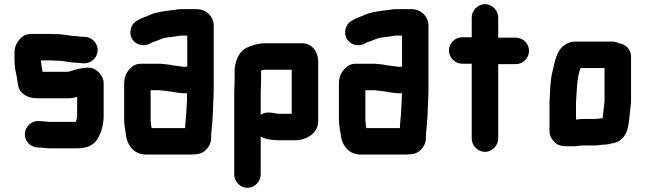

<svg xmlns="http://www.w3.org/2000/svg" viewBox="-20 -678 3120 928"><path d="M388 -500H378C369 -501 360 -502 353 -503C321 -503 289 -513 255 -513H236C229 -514 222 -514 215 -514H130C113 -514 98 -509 86 -499C66 -482 50 -456 50 -425V-383C50 -375 51 -366 52 -357L54 -341C59 -318 64 -293 67 -269C72 -228 111 -203 157 -203H308C323 -203 336 -205 349 -209H353V-118C353 -110 349 -99 348 -93V-89H223C218 -89 213 -89 208 -90C196 -90 181 -93 171 -93H165C130 -94 101 -64 100 -30C99 5 129 34 163 35H169C185 35 205 39 223 39H348C411 39 442 19 461 -25C473 -49 481 -84 481 -118V-277C481 -313 445 -352 408 -351C370 -351 341 -340 309 -331H186C185 -336 184 -340 184 -343C183 -348 182 -354 181 -359L179 -377C178 -379 178 -381 178 -383C178 -385 178 -386 179 -386H232C239 -385 246 -385 253 -385C286 -385 318 -375 349 -375C359 -375 372 -372 382 -372H388C423 -372 452 -401 452 -436C452 -471 423 -500 388 -500Z M885 -356H880C878 -355 875 -355 872 -355C869 -355 866 -355 863 -356C843 -359 815 -361 794 -366L775 -368C766 -369 757 -370 748 -370H661C644 -370 630 -365 618 -355C595 -336 580 -311 580 -273V-101C580 -68 588 -40 591 -12C602 33 632 69 687 69H897C904 69 911 69 918 68C947 68 967 58 982 39C999 18 1001 2 1001 -27C1001 -31 1001 -36 1002 -42C1005 -76 1008 -101 1009 -138C1010 -173 1013 -216 1013 -252V-556C1013 -569 1009 -582 1002 -594C987 -619 962 -634 927 -634H857C842 -634 829 -631 815 -629L795 -627C763 -622 734 -619 707 -607C687 -597 666 -593 648 -581C629 -572 617 -558 612 -537C598 -475 666 -438 715 -473C716 -473 716 -473 717 -474C730 -477 745 -484 758 -489C774 -496 793 -498 812 -500L830 -502C839 -504 848 -506 857 -506H885ZM709 -87C708 -92 708 -96 708 -101V-242H748C751 -242 755 -242 759 -241L778 -239C785 -238 793 -237 802 -236C826 -233 847 -227 872 -227C876 -227 880 -227 884 -228V-198C883 -179 882 -161 881 -144C880 -109 875 -90 875 -59H713C711 -69 709 -76 709 -87Z M1331 0H1410C1467 -3 1518 -36 1518 -93V-382C1518 -427 1488 -469 1441 -469H1255C1233 -468 1215 -463 1199 -458L1183 -452C1153 -442 1130 -414 1122 -382C1117 -368 1114 -353 1114 -337V-285C1114 -272 1112 -239 1112 -226V166C1112 200 1142 230 1176 230C1210 230 1240 200 1240 166V-18C1262 -5 1297 0 1331 0ZM1242 -286V-337C1247 -339 1252 -341 1258 -341H1390V-128H1325C1293 -133 1266 -141 1240 -123V-226C1240 -239 1242 -274 1242 -286Z M1923 -356H1918C1916 -355 1913 -355 1910 -355C1907 -355 1904 -355 1901 -356C1881 -359 1853 -361 1832 -366L1813 -368C1804 -369 1795 -370 1786 -370H1699C1682 -370 1668 -365 1656 -355C1633 -336 1618 -311 1618 -273V-101C1618 -68 1626 -40 1629 -12C1640 33 1670 69 1725 69H1935C1942 69 1949 69 1956 68C1985 68 2005 58 2020 39C2037 18 2039 2 2039 -27C2039 -31 2039 -36 2040 -42C2043 -76 2046 -101 2047 -138C2048 -173 2051 -216 2051 -252V-556C2051 -569 2047 -582 2040 -594C2025 -619 2000 -634 1965 -634H1895C1880 -634 1867 -631 1853 -629L1833 -627C1801 -622 1772 -619 1745 -607C1725 -597 1704 -593 1686 -581C1667 -572 1655 -558 1650 -537C1636 -475 1704 -438 1753 -473C1754 -473 1754 -473 1755 -474C1768 -477 1783 -484 1796 -489C1812 -496 1831 -498 1850 -500L1868 -502C1877 -504 1886 -506 1895 -506H1923ZM1747 -87C1746 -92 1746 -96 1746 -101V-242H1786C1789 -242 1793 -242 1797 -241L1816 -239C1823 -238 1831 -237 1840 -236C1864 -233 1885 -227 1910 -227C1914 -227 1918 -227 1922 -228V-198C1921 -179 1920 -161 1919 -144C1918 -109 1913 -90 1913 -59H1751C1749 -69 1747 -76 1747 -87Z M2260 -594V-498H2214C2179 -498 2150 -469 2150 -434C2150 -399 2179 -370 2214 -370H2260V-8C2260 26 2290 56 2324 56C2358 56 2388 26 2388 -8V-368H2473C2508 -368 2537 -397 2537 -432C2537 -467 2508 -496 2473 -496H2388V-594C2388 -628 2358 -658 2324 -658C2290 -658 2260 -628 2260 -594Z M2857 -103H2797C2788 -103 2777 -102 2764 -100V-182C2768 -241 2768 -303 2786 -349H2902V-190C2901 -183 2901 -179 2901 -176L2898 -155L2896 -133L2893 -112V-107C2890 -106 2887 -106 2884 -106C2875 -105 2865 -103 2857 -103ZM2801 25H2857C2864 25 2872 24 2880 23L2896 21H2907C2921 20 2940 14 2952 12C2973 6 2990 -7 3002 -28C3016 -52 3020 -87 3023 -119L3025 -141C3027 -158 3029 -164 3030 -186V-405C3030 -439 3003 -466 2971 -469C2961 -474 2951 -477 2940 -477H2759C2739 -477 2720 -470 2703 -456C2671 -431 2662 -383 2651 -335C2639 -291 2639 -237 2636 -185V-43C2636 -27 2642 -11 2656 4C2675 26 2693 29 2727 29H2750C2765 29 2784 25 2801 25Z"/></svg>

Font: Electronic
Style: SuThk
Weight: 900
Version: Version 1.011